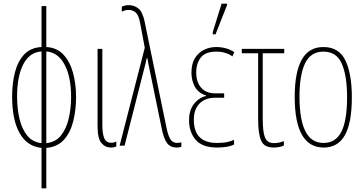

<svg xmlns="http://www.w3.org/2000/svg" viewBox="-20 -793 1981 1045"><path d="M206 232V12Q128 4 87 -68Q46 -140 46 -268Q46 -340 61.5 -400Q77 -460 112 -497Q147 -534 206 -537V-760H232V-537Q290 -534 325.5 -495.5Q361 -457 377.5 -396.5Q394 -336 394 -265Q394 -196 379 -134.5Q364 -73 328.5 -33Q293 7 232 12V232ZM206 -14V-513Q141 -509 107 -443.5Q73 -378 73 -267Q73 -201 86.5 -145Q100 -89 129 -54Q158 -19 206 -14ZM232 -14Q283 -19 312.5 -56.5Q342 -94 354.5 -150Q367 -206 367 -265Q367 -375 331.5 -441.5Q296 -508 232 -513Z M584 10Q553 10 532 -14.5Q511 -39 511 -107V-527H537V-115Q537 -65 547.5 -40.5Q558 -16 585 -16Q601 -16 613 -23V4Q609 6 602 8Q595 10 584 10Z M943 10Q908 10 890 -13Q872 -36 860 -94L800 -386Q794 -416 790.5 -431.5Q787 -447 786 -453.5Q785 -460 784.5 -464Q784 -468 782 -476H778Q776 -463 773 -450.5Q770 -438 766 -424L658 0H631L768 -533L743 -666Q735 -710 719 -724.5Q703 -739 680 -739Q671 -739 661 -736.5Q651 -734 643 -729V-757Q648 -759 657.5 -762Q667 -765 681 -765Q710 -765 733 -747Q756 -729 767 -676L887 -94Q897 -48 910 -31.5Q923 -15 944 -15Q959 -15 967 -19V6Q963 7 958 8.5Q953 10 943 10Z M1162 10Q1081 10 1045 -32Q1009 -74 1009 -139Q1009 -193 1035.5 -227Q1062 -261 1102 -271V-273Q1059 -287 1040.5 -321Q1022 -355 1022 -398Q1022 -446 1041 -476.5Q1060 -507 1090.5 -522Q1121 -537 1157 -537Q1185 -537 1211 -529.5Q1237 -522 1255 -509L1245 -486Q1231 -497 1208 -504.5Q1185 -512 1158 -512Q1098 -512 1073 -480Q1048 -448 1048 -398Q1048 -346 1075 -315.5Q1102 -285 1151 -285H1200V-261H1151Q1098 -261 1066.5 -230Q1035 -199 1035 -141Q1035 -15 1161 -15Q1195 -15 1217.5 -20Q1240 -25 1254 -32V-6Q1220 10 1162 10ZM1138 -606V-618L1186 -773H1216V-766L1153 -606Z M1469 10Q1417 10 1401 -28.5Q1385 -67 1385 -140V-503H1296V-527H1527V-503H1410V-145Q1410 -74 1422.5 -44Q1435 -14 1472 -14Q1484 -14 1499 -17Q1514 -20 1525 -25V-1Q1518 3 1502.5 6.5Q1487 10 1469 10Z M1895 -264Q1895 -124 1857 -57Q1819 10 1742 10Q1584 10 1584 -266Q1584 -400 1622.5 -468.5Q1661 -537 1740 -537Q1825 -537 1860 -464Q1895 -391 1895 -264ZM1610 -266Q1610 -143 1642 -79Q1674 -15 1741 -15Q1807 -15 1838 -76Q1869 -137 1869 -265Q1869 -380 1840.5 -446Q1812 -512 1740 -512Q1671 -512 1640.5 -448.5Q1610 -385 1610 -266Z"/></svg>

Font: Noto Sans ExtraCondensed Thin
Style: Regular
Weight: 100
Width: 2
Designer: Monotype Design Team
Foundry: Monotype Imaging Inc.
Version: Version 2.013; ttfautohint (v1.8.4.7-5d5b)